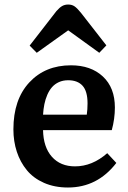

<svg xmlns="http://www.w3.org/2000/svg" viewBox="-20 -813 565 847"><path d="M142.1 -580.1 110.8 -611.8 229 -764.2Q243.2 -780.3 254.6 -786.6Q266.1 -793 280.8 -793Q296.9 -793 308.3 -785.4Q319.8 -777.8 336.9 -756.8L449.2 -612.8L418 -580.1L280.8 -679.2ZM279.8 14.2Q220.7 14.2 174.1 -6.3Q127.4 -26.9 98.4 -62.3Q69.3 -97.7 54.2 -143.6Q39.1 -189.5 39.1 -242.2Q39.1 -374 109.4 -449.5Q179.7 -524.9 293 -524.9Q380.9 -524.9 433.8 -475.6Q486.8 -426.3 486.8 -338.9Q486.8 -289.1 473.1 -238.8H169.9Q171.4 -163.6 209 -121.3Q246.6 -79.1 311 -79.1Q386.7 -79.1 453.1 -137.2L493.2 -94.2Q409.7 14.2 279.8 14.2ZM169.9 -307.1H362.8Q366.2 -330.1 366.2 -356.9Q366.2 -410.6 344.2 -434.8Q322.3 -459 280.8 -459Q257.8 -459 239.7 -450.7Q221.7 -442.4 209.5 -428.5Q197.3 -414.6 188.7 -394.8Q180.2 -375 175.8 -353.5Q171.4 -332 169.9 -307.1Z"/></svg>

Font: Literata Book SemiBold
Style: Regular
Weight: 600
Designer: Latin by Veronika Burian and Jose Scaglione. Greek by Irene Vlachou. Cyrillic by Vera Evstafieva
Foundry: TypeTogether
Version: Version 2.003;PS 002.003;hotconv 1.0.88;makeotf.lib2.5.64775